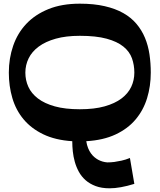

<svg xmlns="http://www.w3.org/2000/svg" viewBox="-20 -747 865 1039"><path d="M707 248Q629.4 272 573.2 272Q529.8 272 497.8 260Q465.8 248 443.4 228.3Q420.9 208.5 406.7 182.6Q392.6 156.7 384.8 128.7Q377 100.6 374 72.5Q371.1 44.4 371.1 20V17.1Q279.3 11.2 214.1 -20.3Q148.9 -51.8 107.4 -101.6Q65.9 -151.4 46.9 -216.1Q27.8 -280.8 27.8 -354Q27.8 -431.2 51.3 -499.3Q74.7 -567.4 122.3 -617.9Q169.9 -668.5 242.2 -697.8Q314.5 -727.1 412.1 -727.1Q488.3 -727.1 546.6 -713.6Q605 -700.2 647.5 -676Q689.9 -651.9 718.5 -617.9Q747.1 -584 764.4 -542.5Q781.7 -501 788.8 -453.1Q795.9 -405.3 795.9 -354Q795.9 -280.8 775.9 -215.6Q755.9 -150.4 713.6 -100.3Q671.4 -50.3 605.2 -19.3Q539.1 11.7 446.8 17.1Q450.2 38.6 456.8 54.7Q463.4 70.8 472.2 83Q481 95.2 491 103.5Q501 111.8 510.7 117.2Q534.2 129.9 561 131.8Q579.1 131.8 598.6 129.4Q615.7 127 637.5 122.3Q659.2 117.7 683.1 107.9ZM707 -354Q707 -395 694.1 -431.4Q681.2 -467.8 647.7 -494.9Q614.3 -522 557.1 -537.6Q500 -553.2 412.1 -553.2Q336.9 -553.2 281.5 -537.6Q226.1 -522 189.5 -494.9Q152.8 -467.8 135 -431.4Q117.2 -395 117.2 -354Q117.2 -313 133.5 -277.1Q149.9 -241.2 185.3 -214.1Q220.7 -187 276.6 -171.4Q332.5 -155.8 412.1 -155.8Q490.2 -155.8 545.9 -171.4Q601.6 -187 637.5 -214.1Q673.3 -241.2 690.2 -277.1Q707 -313 707 -354Z"/></svg>

Font: Peralta
Style: Regular
Weight: 400
Designer: Astigmatic (AOETI)
Foundry: Astigmatic (AOETI)
Version: Version 1.000